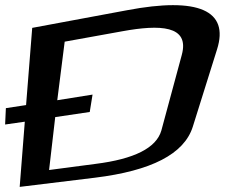

<svg xmlns="http://www.w3.org/2000/svg" viewBox="-109 -697 879 751"><path d="M-12 -221 -32 34 263 -2C482 -29 611 -94 645 -201L740 -504C788 -656 667 -710 388 -657L17 -588L-7 -286L-86 -274L-89 -210ZM602 -482 522 -186C502 -118 416 -75 265 -56L83 -32L107 -239L242 -259L253 -327L115 -305L144 -534L371 -575C515 -601 634 -599 602 -482Z"/></svg>

Font: Gamestation Warped
Style: Italic
Weight: 400
Designer: Jonas Hecksher
Foundry: Jonas Hecksher, Playtypeª, e-types AS
Version: Version 1.003